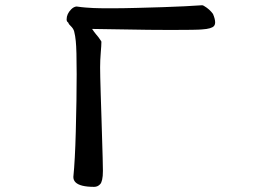

<svg xmlns="http://www.w3.org/2000/svg" viewBox="-20 -668 1040 736"><path d="M270.5 -510.3Q273.9 -478 273.9 -383.3Q273.9 -289.1 270.5 -162.6Q267.6 -53.2 261.2 10.3Q261.2 22.5 269.5 30.8Q287.1 48.3 340.8 48.3Q353.5 48.3 362.3 39.6L364.7 37.1Q368.7 32.7 371.6 20.5Q374.5 8.3 374.5 -12.9Q374.5 -34.2 373.5 -64.9Q370.1 -178.7 369.1 -212.9Q368.2 -237.8 366 -310.3Q363.8 -382.8 363.8 -409.9Q363.8 -437 366.2 -465.8Q368.7 -494.6 368.7 -507.8Q368.7 -509.3 366.2 -512.7Q357.4 -526.4 348.1 -536.6Q342.8 -542.5 340.8 -545.9L333 -557.1L548.3 -553.7Q588.9 -553.2 635.7 -553.2Q682.6 -553.2 714.4 -553.7Q746.1 -554.2 754.4 -555.2Q791.5 -557.6 800.3 -568.4Q804.7 -573.7 804.7 -582.5Q804.7 -595.2 796.4 -614.7Q783.2 -632.8 763.2 -644.5Q758.3 -647.9 754.9 -647.9Q695.3 -643.6 605.5 -640.6L503.9 -637.7Q450.2 -636.2 404.3 -636.2Q358.4 -636.2 338.4 -637.2Q302.7 -639.2 292.7 -640.6Q282.7 -642.1 273.4 -643.1Q262.7 -642.1 252.9 -632.3Q235.4 -614.7 235.4 -593.8Q235.4 -586.4 239.7 -583L241.7 -581.5L242.2 -579.6Q243.7 -575.2 251 -568.4Q261.2 -558.6 264.2 -547.9Q268.6 -530.3 270.5 -510.3Z"/></svg>

Font: Bakudai
Style: ExtraLight
Weight: 200
Version: Version 1.48